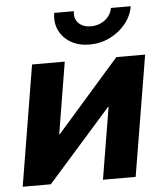

<svg xmlns="http://www.w3.org/2000/svg" viewBox="-53 -793 715 840"><g transform="rotate(-5 304.5 -373.0)"><path d="M508.8 0H365.2L417.5 -315.4H415L136.2 0H12.7L100.1 -529.3H243.7L191.9 -214.8H194.3L470.2 -529.3H596.7ZM358.9 -594.2Q311.5 -594.2 276.9 -614.5Q242.2 -634.8 225.8 -668.9Q209.5 -703.1 216.3 -745.6H302.7Q297.4 -713.9 316.9 -693.6Q336.4 -673.3 372.1 -673.3Q395.5 -673.3 415.5 -682.6Q435.5 -691.9 448.7 -708.3Q461.9 -724.6 465.3 -745.6H552.2Q545.4 -703.1 517.3 -668.9Q489.3 -634.8 448 -614.5Q406.7 -594.2 358.9 -594.2Z"/></g></svg>

Font: Inter 24pt
Style: Bold Italic
Weight: 700
Italic angle: -9.3988°
Version: Version 4.001;git-66647c0bb